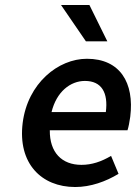

<svg xmlns="http://www.w3.org/2000/svg" viewBox="-20 -739 547 771"><path d="M71 -245C51 -83 146 12 282 12C344 12 405 -10 456 -41L426 -113C387 -90 349 -77 307 -77C228 -77 179 -127 180 -216H492C496 -228 500 -248 503 -270C520 -407 462 -503 329 -503C214 -503 91 -405 71 -245ZM187 -289C207 -371 263 -414 321 -414C388 -414 415 -367 405 -289ZM325 -573H411L339 -719H225Z"/></svg>

Font: Falling Sky
Style: Obl
Weight: 400
Designer: Paul D. Hunt
Foundry: Adobe Systems Incorporated
Version: Version 1.02